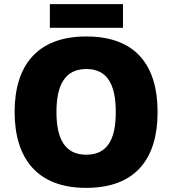

<svg xmlns="http://www.w3.org/2000/svg" viewBox="-20 -902 837 932"><path d="M577 -882H222V-767H577ZM745 -358C745 -580 643 -725 399 -725C158 -725 51 -581 51 -359C51 -136 158 10 398 10C643 10 745 -137 745 -358ZM254 -358C254 -487 294 -567 399 -567C504 -567 542 -487 542 -358C542 -229 504 -151 398 -151C295 -151 254 -229 254 -358Z"/></svg>

Font: Noto Sans Malayalam Black
Style: Regular
Weight: 900
Designer: Jelle Bosma - Monotype Design Team
Foundry: Monotype Imaging Inc.
Version: Version 2.104